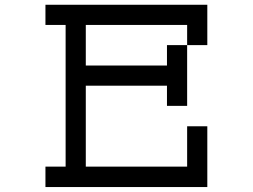

<svg xmlns="http://www.w3.org/2000/svg" viewBox="-20 -712 1040 790"><path d="M167 -26.4H250V-609.4H167V-692.4H833V-526.4H750V-276.4H667V-359.4H333V-26.4H750V-192.4H833V57.6H167ZM750 -526.4V-609.4H333V-442.4H667V-526.4Z"/></svg>

Font: KH Dot kagurazaka 12
Style: Regular
Weight: 400
Designer: Original version for X68000 by Keitarou Hiraki (http://hp.vector.co.jp/authors/VA000874/) / TrueType conversion by Homem
Version: Version 1.00.20150527